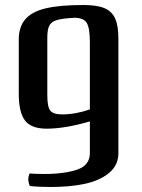

<svg xmlns="http://www.w3.org/2000/svg" viewBox="-20 -734 569 767"><path d="M166 -220Q240 -220 339 -249V-127Q341 -75 290 -57Q239 -39 157 -39Q120 -39 98 -41Q93 -28 93 -19Q93 -6 99 9Q132 13 182 13Q258 13 316 1Q378 -12 415.5 -43Q453 -74 453 -122V-579Q453 -631 440 -660Q427 -689 397 -701.5Q367 -714 313 -714Q220 -714 164 -701Q108 -688 81.5 -657.5Q55 -627 55 -576V-359Q55 -285 80 -252.5Q105 -220 166 -220ZM261 -662 277 -663Q314 -663 326.5 -642.5Q339 -622 339 -565V-297Q282 -277 228 -277Q193 -277 181 -292Q169 -307 169 -353V-584Q169 -615 176.5 -630.5Q184 -646 203 -652.5Q222 -659 261 -662Z"/></svg>

Font: Federant
Style: Regular
Weight: 400
Designer: Olexa M. Volochay, Alexei Vanyashin, Otto Ludwig Naegele
Foundry: Cyreal (www.cyreal.org)
Version: Version 1.011; ttfautohint (v1.4.1)